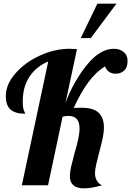

<svg xmlns="http://www.w3.org/2000/svg" viewBox="-20 -1018 721 1055"><path d="M364 -50Q364 -72 370.5 -100.5Q377 -129 389 -174Q403 -221 410 -254Q417 -287 417 -313Q417 -381 357 -381Q341 -381 324 -377L244 0H100L245 -680Q178 -652 141.5 -596Q105 -540 105 -461Q105 -424 112 -409.5Q119 -395 119 -393Q65 -393 38.5 -415.5Q12 -438 12 -490Q12 -554 64.5 -614.5Q117 -675 199 -712.5Q281 -750 363 -750Q377 -750 403 -748L339 -449Q359 -508 394.5 -569Q430 -630 459 -663Q530 -750 606 -750Q638 -750 659.5 -732.5Q681 -715 681 -683Q681 -647 662 -630Q643 -613 616 -613Q573 -613 557 -653Q506 -622 464.5 -565Q423 -508 385 -425Q401 -426 427 -426Q495 -426 523 -397.5Q551 -369 551 -319Q551 -290 544 -257.5Q537 -225 524 -177Q516 -146 509 -116Q502 -86 502 -66Q502 -43 512.5 -25Q523 -7 541 0Q480 17 442 17Q364 17 364 -50ZM515 -998H620L479 -809H424Z"/></svg>

Font: Lobster
Style: Regular
Weight: 400
Designer: Impallari Type
Foundry: Impallari Type
Version: Version 2.100